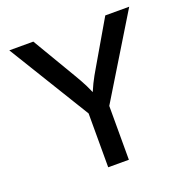

<svg xmlns="http://www.w3.org/2000/svg" viewBox="-129 -850 951 972"><g transform="rotate(-20 346.0 -364.0)"><path d="M291 0V-290L22.9 -727.5H152.3L289.6 -495.6Q312 -458.5 329.6 -423.6Q347.2 -388.7 365.7 -338.4H330.1Q348.1 -389.2 365.7 -424.6Q383.3 -460 404.8 -495.6L540 -727.5H668.9L402.3 -290V0Z"/></g></svg>

Font: Inter 16pt Medium
Style: Regular
Weight: 500
Version: Version 4.001;git-66647c0bb